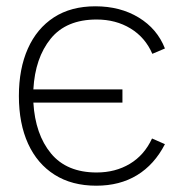

<svg xmlns="http://www.w3.org/2000/svg" viewBox="-20 -575 579 610"><path d="M286 15Q360.5 15 415.5 -18.5Q470.5 -52 504 -117L463 -135Q438.5 -82 392.5 -54.5Q346.5 -27 287 -27Q192 -27 142 -87.5Q92 -148 86 -249H369V-291H86Q91.5 -391 141 -452Q190.5 -513 287 -513Q348 -513 394.8 -484.5Q441.5 -456 464 -404L504 -421Q479.5 -483.5 420.8 -519.2Q362 -555 283 -555Q205.5 -555 151.2 -519.8Q97 -484.5 68.5 -420.5Q40 -356.5 40 -270Q40 -182.5 69.2 -118.5Q98.5 -54.5 153.5 -19.8Q208.5 15 286 15Z"/></svg>

Font: Manrope Variable Light
Style: Regular
Weight: 200
Designer: Mikhail Sharanda
Foundry: Mikhail Sharanda
Version: Version 4.505